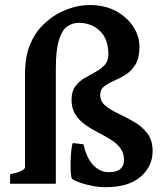

<svg xmlns="http://www.w3.org/2000/svg" viewBox="-20 -736 649 769"><path d="M591.3 -130.9Q591.3 -70.3 543.5 -28.3Q495.6 13.7 402.3 13.7Q374.5 13.7 345.2 7.6Q315.9 1.5 294.7 -6.6Q273.4 -14.6 268.6 -20Q264.6 -24.4 263.4 -45.2Q262.2 -65.9 262.9 -91.6Q263.7 -117.2 266.1 -137.7Q268.6 -158.2 272 -163.1L314.5 -158.2Q326.2 -103.5 353.3 -75Q380.4 -46.4 415.5 -46.4Q476.6 -46.4 476.6 -95.7Q476.6 -124 461.4 -143.6Q446.3 -163.1 422.4 -177.7Q398.4 -192.4 371.6 -206.1Q344.7 -219.7 320.8 -236.8Q296.9 -253.9 281.7 -277.8Q266.6 -301.8 266.6 -336.9Q266.6 -370.1 281.5 -390.1Q296.4 -410.2 318.4 -423.1Q340.3 -436 362.3 -447.8Q384.3 -459.5 399.2 -475.6Q414.1 -491.7 414.1 -518.1Q414.1 -579.1 380.4 -611.8Q346.7 -644.5 294.9 -644.5Q270 -644.5 249.3 -630.1Q228.5 -615.7 216.1 -575.9Q203.6 -536.1 203.6 -460V0H20.5V-38.6Q51.3 -43.9 65.7 -52Q80.1 -60.1 80.1 -65.4V-434.6Q80.1 -508.8 99.6 -555.9Q119.1 -603 146.7 -630.6Q174.3 -658.2 198.2 -673.3Q225.6 -690.9 262.7 -703.4Q299.8 -715.8 339.8 -715.8Q400.4 -715.8 444.8 -691.4Q489.3 -667 513.9 -628.9Q538.6 -590.8 538.6 -549.8Q538.6 -504.4 522.7 -478Q506.8 -451.7 483.4 -437Q460 -422.4 436.5 -412.4Q413.1 -402.3 397.2 -390.1Q381.3 -377.9 381.3 -355.5Q381.3 -329.6 402.6 -312.3Q423.8 -294.9 455.1 -280.3Q486.3 -265.6 517.6 -247.6Q548.8 -229.5 570.1 -201.9Q591.3 -174.3 591.3 -130.9Z"/></svg>

Font: Namdhinggo ExtraBold
Style: Regular
Weight: 800
Designer: Victor Gaultney
Foundry: SIL International
Version: Version 3.001